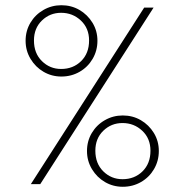

<svg xmlns="http://www.w3.org/2000/svg" viewBox="-20 -705 706 735"><path d="M98 0 532 -676H568L134 0ZM450 10Q413 10 382 -8Q351 -26 332 -57.5Q313 -89 313 -127Q313 -165 331.5 -196Q350 -227 381.5 -245Q413 -263 450 -263Q488 -263 519 -245Q550 -227 569 -196Q588 -165 588 -127Q588 -89 569.5 -57.5Q551 -26 519.5 -8Q488 10 450 10ZM449 -19Q495 -19 525.5 -49Q556 -79 556 -128Q556 -175 524.5 -204.5Q493 -234 449 -234Q406 -234 375.5 -204.5Q345 -175 345 -128Q345 -79 375.5 -49Q406 -19 449 -19ZM215 -412Q178 -412 147 -430Q116 -448 97 -479.5Q78 -511 78 -549Q78 -587 96.5 -618Q115 -649 146.5 -667Q178 -685 215 -685Q253 -685 284 -667Q315 -649 334 -618Q353 -587 353 -549Q353 -511 334.5 -479.5Q316 -448 284.5 -430Q253 -412 215 -412ZM214 -441Q260 -441 290.5 -471Q321 -501 321 -550Q321 -597 289.5 -626.5Q258 -656 214 -656Q171 -656 140.5 -626.5Q110 -597 110 -550Q110 -501 140.5 -471Q171 -441 214 -441Z"/></svg>

Font: Outfit Thin Thin
Style: Regular
Weight: 250
Version: Version 1.100;gftools[0.9.27]